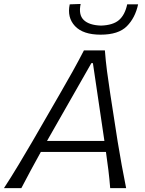

<svg xmlns="http://www.w3.org/2000/svg" viewBox="-48 -974 750 994"><path d="M-27.5 0Q10 -57.5 48.5 -121.5Q87 -185.5 120.5 -243L262 -488Q298.5 -551 328 -604Q357.5 -657 386.5 -713H495Q499 -659.5 506 -605.8Q513 -552 523 -487L561 -242Q570.5 -183 582 -119.8Q593.5 -56.5 605 0H522.5Q519 -45 513.2 -92.8Q507.5 -140.5 500.5 -187.5H163.5Q137.5 -141 112 -93.5Q86.5 -46 62.5 0ZM206 -263Q201 -253.5 195.5 -244.5H492.5Q491.5 -252.5 490 -261.5L433 -647H425ZM473 -794.5Q382 -794.5 340.2 -839Q298.5 -883.5 313 -951.5L369.5 -953.5Q357.5 -897.5 385.5 -870.5Q413.5 -843.5 475 -841.5Q537 -843.5 568 -870.2Q599 -897 610.5 -951.5H667Q652 -881.5 608.5 -838Q565 -794.5 473 -794.5Z"/></svg>

Font: Commissioner Flair Light
Style: Italic
Weight: 300
Italic angle: -12°
Designer: Kostas Bartsokas
Foundry: Kostas Bartsokas
Version: Version 1.000; ttfautohint (v1.8.3)